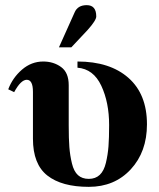

<svg xmlns="http://www.w3.org/2000/svg" viewBox="-20 -712 616 746"><path d="M209 -528 270 -664Q282 -692 317 -692Q354 -692 354 -648Q354 -633 320 -595L257 -528ZM281 -449V-473Q407 -473 479 -409.5Q551 -346 551 -229Q551 -122 488 -54Q425 14 325 14Q220 14 164 -30Q108 -74 108 -173V-355Q108 -402 84 -402Q61 -402 35 -354L12 -365Q29 -410 65.5 -441.5Q102 -473 148 -473Q188 -473 217.5 -451.5Q247 -430 247 -381V-225Q247 -173 249.5 -140.5Q252 -108 259.5 -77Q267 -46 283 -31.5Q299 -17 325 -17Q351 -17 367.5 -32.5Q384 -48 391.5 -79.5Q399 -111 401.5 -143.5Q404 -176 404 -226Q404 -314 373.5 -379Q343 -444 281 -449Z"/></svg>

Font: STIX MathJax Alphabets
Style: Bold
Weight: 700
Designer: MicroPress Inc., with final additions and corrections provided by Coen Hoffman, Elsevier (retired)
Version: Version 1.1.1